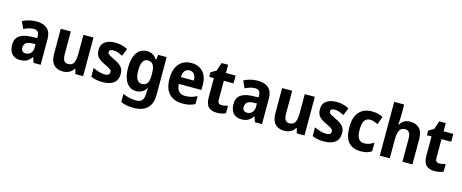

<svg xmlns="http://www.w3.org/2000/svg" viewBox="-48 -1636 6298 2620"><g transform="rotate(15 3101.0 -326.0)"><path d="M276 -623Q377 -623 431 -575Q485 -527 485 -430V-66H385L359 -140H355Q324 -96 288 -76Q252 -56 192 -56Q120 -56 79 -102Q38 -148 38 -229Q38 -316 93.5 -357.5Q149 -399 258 -403L345 -406V-432Q345 -515 268 -515Q233 -515 199.5 -504.5Q166 -494 129 -476L83 -575Q125 -598 174.5 -610.5Q224 -623 276 -623ZM294 -318Q233 -316 208 -292Q183 -268 183 -228Q183 -193 200 -178Q217 -163 246 -163Q288 -163 316.5 -192Q345 -221 345 -272V-320Z M1085 -612V-66H976L957 -136H950Q926 -95 886.5 -75.5Q847 -56 799 -56Q717 -56 670 -105.5Q623 -155 623 -256V-612H765V-293Q765 -234 782.5 -203.5Q800 -173 840 -173Q901 -173 922 -218Q943 -263 943 -347V-612Z M1573 -227Q1573 -142 1518 -99Q1463 -56 1359 -56Q1309 -56 1271 -63.5Q1233 -71 1195 -87V-211Q1233 -192 1278 -178.5Q1323 -165 1362 -165Q1398 -165 1414.5 -178Q1431 -191 1431 -213Q1431 -226 1425.5 -237Q1420 -248 1398 -262Q1376 -276 1328 -298Q1259 -330 1227 -366.5Q1195 -403 1195 -470Q1195 -545 1248 -583.5Q1301 -622 1393 -622Q1439 -622 1481 -612Q1523 -602 1568 -579L1526 -473Q1491 -490 1460 -501.5Q1429 -513 1394 -513Q1336 -513 1336 -475Q1336 -463 1343 -452.5Q1350 -442 1371 -429.5Q1392 -417 1435 -397Q1476 -378 1507 -356.5Q1538 -335 1555.5 -304.5Q1573 -274 1573 -227Z M1840 -622Q1884 -622 1919.5 -603.5Q1955 -585 1982 -542H1988L1999 -612H2119V-77Q2119 45 2054 109.5Q1989 174 1860 174Q1810 174 1765.5 166.5Q1721 159 1678 140V26Q1726 47 1775 57.5Q1824 68 1870 68Q1923 68 1950 38Q1977 8 1977 -57V-67Q1977 -85 1978.5 -104Q1980 -123 1981 -138H1978Q1950 -93 1914 -74.5Q1878 -56 1835 -56Q1746 -56 1696.5 -131Q1647 -206 1647 -337Q1647 -472 1697.5 -547Q1748 -622 1840 -622ZM1883 -503Q1791 -503 1791 -335Q1791 -171 1885 -171Q1934 -171 1959 -204Q1984 -237 1984 -319V-339Q1984 -428 1959.5 -465.5Q1935 -503 1883 -503Z M2468 -622Q2573 -622 2633 -556.5Q2693 -491 2693 -375V-302H2374Q2376 -236 2407.5 -200.5Q2439 -165 2496 -165Q2543 -165 2582.5 -175.5Q2622 -186 2664 -208V-95Q2626 -74 2584.5 -65Q2543 -56 2488 -56Q2368 -56 2300 -127Q2232 -198 2232 -335Q2232 -477 2295.5 -549.5Q2359 -622 2468 -622ZM2468 -518Q2429 -518 2404 -490Q2379 -462 2376 -399H2560Q2560 -452 2537 -485Q2514 -518 2468 -518Z M3013 -173Q3035 -173 3055.5 -177.5Q3076 -182 3099 -189V-81Q3076 -70 3042.5 -63Q3009 -56 2972 -56Q2899 -56 2857 -95.5Q2815 -135 2815 -234V-502H2750V-567L2825 -612L2864 -728H2956V-612H3093V-502H2956V-232Q2956 -173 3013 -173Z M3403 -623Q3504 -623 3558 -575Q3612 -527 3612 -430V-66H3512L3486 -140H3482Q3451 -96 3415 -76Q3379 -56 3319 -56Q3247 -56 3206 -102Q3165 -148 3165 -229Q3165 -316 3220.5 -357.5Q3276 -399 3385 -403L3472 -406V-432Q3472 -515 3395 -515Q3360 -515 3326.5 -504.5Q3293 -494 3256 -476L3210 -575Q3252 -598 3301.5 -610.5Q3351 -623 3403 -623ZM3421 -318Q3360 -316 3335 -292Q3310 -268 3310 -228Q3310 -193 3327 -178Q3344 -163 3373 -163Q3415 -163 3443.5 -192Q3472 -221 3472 -272V-320Z M4212 -612V-66H4103L4084 -136H4077Q4053 -95 4013.5 -75.5Q3974 -56 3926 -56Q3844 -56 3797 -105.5Q3750 -155 3750 -256V-612H3892V-293Q3892 -234 3909.5 -203.5Q3927 -173 3967 -173Q4028 -173 4049 -218Q4070 -263 4070 -347V-612Z M4700 -227Q4700 -142 4645 -99Q4590 -56 4486 -56Q4436 -56 4398 -63.5Q4360 -71 4322 -87V-211Q4360 -192 4405 -178.5Q4450 -165 4489 -165Q4525 -165 4541.5 -178Q4558 -191 4558 -213Q4558 -226 4552.5 -237Q4547 -248 4525 -262Q4503 -276 4455 -298Q4386 -330 4354 -366.5Q4322 -403 4322 -470Q4322 -545 4375 -583.5Q4428 -622 4520 -622Q4566 -622 4608 -612Q4650 -602 4695 -579L4653 -473Q4618 -490 4587 -501.5Q4556 -513 4521 -513Q4463 -513 4463 -475Q4463 -463 4470 -452.5Q4477 -442 4498 -429.5Q4519 -417 4562 -397Q4603 -378 4634 -356.5Q4665 -335 4682.5 -304.5Q4700 -274 4700 -227Z M5007 -56Q4891 -56 4832.5 -123.5Q4774 -191 4774 -336Q4774 -477 4838 -549.5Q4902 -622 5017 -622Q5071 -622 5108.5 -611.5Q5146 -601 5175 -586L5135 -474Q5102 -489 5075 -497.5Q5048 -506 5021 -506Q4918 -506 4918 -337Q4918 -173 5022 -173Q5063 -173 5095.5 -185Q5128 -197 5160 -219V-97Q5127 -75 5092.5 -65.5Q5058 -56 5007 -56Z M5417 -665Q5417 -630 5414 -595Q5411 -560 5409 -542H5417Q5439 -583 5476 -602.5Q5513 -622 5560 -622Q5642 -622 5689.5 -573.5Q5737 -525 5737 -424V-66H5596V-387Q5596 -505 5520 -505Q5461 -505 5439 -459.5Q5417 -414 5417 -326V-66H5276V-826H5417Z M6088 -173Q6110 -173 6130.5 -177.5Q6151 -182 6174 -189V-81Q6151 -70 6117.5 -63Q6084 -56 6047 -56Q5974 -56 5932 -95.5Q5890 -135 5890 -234V-502H5825V-567L5900 -612L5939 -728H6031V-612H6168V-502H6031V-232Q6031 -173 6088 -173Z"/></g></svg>

Font: Noto Sans Malayalam UI SemiCondensed
Style: Bold
Weight: 700
Width: 4
Designer: Jelle Bosma - Monotype Design Team
Foundry: Monotype Imaging Inc.
Version: Version 2.104; ttfautohint (v1.8.4.7-5d5b)